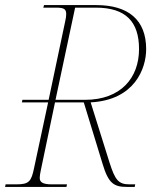

<svg xmlns="http://www.w3.org/2000/svg" viewBox="-29 -734 658 754"><path d="M-9 0H232L234 -10H175C136 -10 127 -20 127 -36C127 -44 129 -53 131 -64L187 -332H300L374 -90C397 -13 419 0 469 0H500L502 -10H480C436 -10 423 -27 401 -96L327 -332C500 -341 545 -465 545 -541C545 -656 475 -714 349 -714H144L141 -704H189C220 -704 231 -700 231 -679C231 -672 230 -662 227 -650L162 -342H59L57 -332H160L105 -75C94 -21 85 -10 35 -10H-7ZM305 -342H189L266 -704H347C465 -704 517 -649 517 -541C517 -428 445 -342 305 -342Z"/></svg>

Font: Noto Serif Display Thin
Style: Italic
Weight: 100
Italic angle: -12°
Designer: Monotype Design Team
Foundry: Monotype Imaging Inc.
Version: Version 2.009